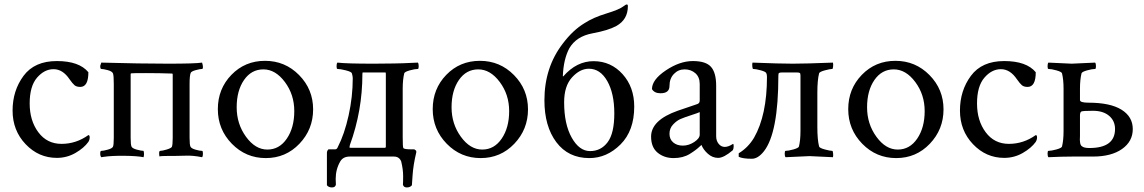

<svg xmlns="http://www.w3.org/2000/svg" viewBox="-20 -698 5102 856"><path d="M374 -95.7Q379.9 -95.7 379.9 -85.4Q379.9 -75.2 374 -65.4Q354.5 -38.1 316.4 -16.1Q278.3 5.9 233.4 5.9Q152.3 5.9 94.2 -55.2Q36.1 -116.2 36.1 -205.1Q36.1 -293.9 85 -359.9Q133.8 -425.8 233.4 -425.8Q333 -425.8 374 -376Q374 -310.5 337.9 -310.5Q321.3 -310.5 312.5 -317.9Q303.7 -325.2 290 -344.7Q259.8 -389.6 218.8 -389.6Q177.7 -389.6 145 -351.6Q112.3 -313.5 112.3 -236.8Q112.3 -160.2 150.9 -108.4Q189.5 -56.6 254.4 -56.6Q319.3 -56.6 374 -95.7Z M431.6 -25.4Q441.4 -25.4 460.4 -30.8Q479.5 -36.1 483.4 -43.5Q487.3 -50.8 487.3 -84V-324.2Q487.3 -360.4 483.9 -370.1Q480.5 -379.9 460.4 -385.3Q440.4 -390.6 431.6 -390.6Q426.8 -390.6 426.8 -404.3L431.6 -418.9Q608.4 -414.1 729.5 -414.1Q850.6 -414.1 880.9 -418.9Q884.8 -407.2 884.8 -398.9Q884.8 -390.6 880.9 -390.6Q872.1 -390.6 852.5 -385.3Q833 -379.9 830.1 -373Q825.2 -360.4 825.2 -324.2V-84Q825.2 -52.7 829.1 -44.4Q833 -36.1 851.6 -30.8Q870.1 -25.4 880.9 -25.4Q884.8 -25.4 884.8 -13.2Q884.8 -1 880.9 2.9Q839.8 -5.4 807.6 -3.9Q775.4 -2.9 761.7 -2.9H735.4Q691.4 -2.9 691.4 0Q689.5 -3.9 689.5 -14.6Q689.5 -25.4 694.3 -25.4Q703.1 -25.4 722.7 -31.2Q742.2 -37.1 746.1 -43Q750 -51.8 750 -83V-366.2Q750 -370.1 747.1 -370.1Q690.4 -372.1 630.9 -372.1Q571.3 -372.1 565.4 -371.1Q562.5 -371.1 562.5 -367.2V-84Q562.5 -52.7 566.4 -44.4Q570.3 -36.1 590.3 -30.8Q610.4 -25.4 620.1 -25.4Q622.1 -17.6 622.1 -11.2Q622.1 -4.9 620.1 2.9Q590.8 -2.9 534.2 -3.4Q477.5 -3.9 444.3 1L431.6 2.9Q426.8 -2 426.8 -13.7Q426.8 -25.4 431.6 -25.4Z M1011.7 -364.3Q1072.3 -426.8 1161.6 -426.8Q1251 -426.8 1313.5 -363.3Q1376 -299.8 1376 -210.4Q1376 -121.1 1314.9 -57.1Q1253.9 6.8 1165 6.8Q1076.2 6.8 1013.7 -57.1Q951.2 -121.1 951.2 -211.4Q951.2 -301.8 1011.7 -364.3ZM1250 -332.5Q1208 -388.7 1154.3 -388.7Q1100.6 -388.7 1067.9 -341.3Q1035.2 -293.9 1035.2 -219.7Q1035.2 -145.5 1076.7 -88.4Q1118.2 -31.2 1171.9 -31.2Q1225.6 -31.2 1258.8 -80.1Q1292 -128.9 1292 -202.6Q1292 -276.4 1250 -332.5Z M1477.5 125Q1475.1 137.7 1460 137.7Q1445.3 137.7 1437.5 127.9V-16.6Q1437.5 -25.4 1444.3 -32.2H1474.6Q1482.4 -32.2 1486.3 -43Q1515.6 -99.6 1534.2 -183.1Q1552.7 -266.6 1552.7 -349.6Q1552.7 -357.4 1548.8 -371.1Q1546.9 -377.9 1522 -384.3Q1497.1 -390.6 1484.4 -390.6Q1480.5 -390.6 1480.5 -402.8Q1480.5 -415 1484.4 -418.9Q1524.4 -414.1 1646.5 -414.1L1735.4 -415Q1762.7 -415 1842.8 -418.9Q1846.7 -415 1846.7 -402.8Q1846.7 -390.6 1842.8 -390.6Q1830.1 -390.6 1807.1 -384.3Q1784.2 -377.9 1782.2 -371.1Q1775.4 -342.8 1775.4 -302.7V-85.9Q1775.4 -41 1778.3 -38.1Q1781.2 -32.2 1813.5 -32.2H1827.1Q1835.9 -27.3 1835.9 -23.4V-18.6Q1822.3 38.1 1819.3 85L1816.4 127.9Q1808.6 137.7 1793.9 137.7Q1779.3 137.7 1776.4 125Q1777.3 117.2 1777.3 86.9Q1777.3 56.6 1768.6 21.5Q1759.8 0 1736.3 0H1539.1Q1509.8 0 1497.1 21.5Q1476.6 56.6 1476.6 99.6Q1476.6 117.2 1477.5 125ZM1698.2 -375H1597.7Q1595.7 -375 1595.7 -368.2Q1595.7 -204.1 1540 -51.8Q1538.1 -43.9 1538.1 -41.5Q1538.1 -39.1 1543 -39.1H1695.3Q1700.2 -39.1 1700.2 -43.9V-368.2Q1700.2 -375 1698.2 -375Z M1969.7 -364.3Q2030.3 -426.8 2119.6 -426.8Q2209 -426.8 2271.5 -363.3Q2334 -299.8 2334 -210.4Q2334 -121.1 2272.9 -57.1Q2211.9 6.8 2123 6.8Q2034.2 6.8 1971.7 -57.1Q1909.2 -121.1 1909.2 -211.4Q1909.2 -301.8 1969.7 -364.3ZM2208 -332.5Q2166 -388.7 2112.3 -388.7Q2058.6 -388.7 2025.9 -341.3Q1993.2 -293.9 1993.2 -219.7Q1993.2 -145.5 2034.7 -88.4Q2076.2 -31.2 2129.9 -31.2Q2183.6 -31.2 2216.8 -80.1Q2250 -128.9 2250 -202.6Q2250 -276.4 2208 -332.5Z M2605.5 -391.6Q2565.4 -391.6 2530.3 -353Q2495.1 -314.5 2495.1 -242.2Q2495.1 -144.5 2528.8 -84.5Q2562.5 -24.4 2610.8 -24.4Q2659.2 -24.4 2689 -64Q2718.8 -103.5 2718.8 -192.4Q2718.8 -281.2 2687.5 -336.4Q2656.2 -391.6 2605.5 -391.6ZM2807.6 -222.7Q2807.6 -115.2 2746.6 -54.2Q2685.5 6.8 2607.4 6.8Q2513.7 6.8 2460.4 -64Q2407.2 -134.8 2407.2 -251Q2407.2 -397.5 2489.3 -503.9Q2534.2 -563.5 2585.9 -594.7Q2625 -620.1 2683.1 -637.7Q2741.2 -655.3 2760.3 -670.4Q2779.3 -685.5 2779.3 -670.9Q2779.3 -610.4 2727.5 -582Q2692.4 -562.5 2621.1 -549.3Q2549.8 -536.1 2518.6 -483.4Q2492.2 -434.6 2489.3 -358.4L2491.2 -357.4Q2550.8 -425.8 2627.4 -425.3Q2704.1 -424.8 2755.9 -367.2Q2807.6 -309.6 2807.6 -222.7Z M3172.9 -315.4V-90.8Q3172.9 -70.3 3184.1 -56.6Q3195.3 -43 3211.4 -43Q3227.5 -43 3248 -56.6Q3251 -56.6 3251 -45.9Q3251 -35.2 3247.1 -28.3Q3207 5.9 3181.6 5.9Q3156.2 5.9 3135.7 -12.7Q3115.2 -31.2 3107.4 -51.8Q3106.4 -51.8 3100.1 -45.4Q3085 -30.3 3055.2 -11.7Q3024.9 6.8 2983.4 6.8Q2941.4 6.8 2912.1 -17.1Q2882.8 -41 2882.8 -88.9Q2882.8 -162.6 3002.4 -204.6Q3020.5 -210.9 3049.8 -220.7Q3079.1 -230.5 3089.8 -234.4Q3099.6 -238.3 3099.6 -250V-323.2Q3099.6 -354.5 3080.1 -371.6Q3060.5 -388.7 3032.2 -388.7Q3003.9 -388.7 2984.4 -368.2Q2964.8 -347.7 2964.8 -314.9Q2964.8 -282.2 2924.8 -282.2Q2897.5 -282.2 2886.7 -300.8Q2886.7 -342.8 2948.7 -384.3Q3010.7 -425.8 3068.8 -425.8Q3127 -425.8 3149.9 -399.9Q3172.9 -374 3172.9 -315.4ZM3099.6 -97.7V-198.2Q3091.8 -194.3 3061.5 -184.6Q3031.2 -174.8 3014.2 -167.5Q2997.1 -160.2 2981 -143.1Q2964.8 -126 2964.8 -101.6Q2964.8 -77.1 2981.4 -63Q2998 -48.8 3024.4 -48.8Q3050.8 -48.8 3075.2 -64.9Q3099.6 -81.1 3099.6 -97.7Z M3693.4 -418.9Q3695.3 -414.1 3694.3 -402.3Q3693.4 -390.6 3690.4 -390.6Q3680.7 -390.6 3657.2 -384.3Q3633.8 -377.9 3631.8 -371.1Q3624 -340.8 3624 -284.2V-131.8Q3624 -75.2 3631.8 -44.9Q3633.8 -38.1 3657.2 -31.7Q3680.7 -25.4 3690.4 -25.4Q3693.4 -25.4 3694.3 -13.7Q3695.3 -2 3693.4 2.9Q3595.7 -2 3589.4 -2Q3583 -2 3482.4 2.9Q3478.5 -1 3478.5 -13.2Q3478.5 -25.4 3482.4 -25.4Q3494.1 -25.4 3517.1 -31.7Q3540 -38.1 3542 -44.9Q3548.8 -73.2 3548.8 -113.3V-361.3Q3548.8 -370.1 3545.9 -372.6Q3543 -375 3531.2 -375H3467.8Q3456.1 -375 3453.1 -372.6Q3450.2 -370.1 3450.2 -361.3Q3450.2 -105.5 3385.7 -23.4Q3359.4 9.8 3332 9.8Q3291 9.8 3273.4 1V-14.6Q3315.4 -40 3341.8 -84Q3399.4 -184.6 3399.4 -355.5Q3399.4 -366.2 3396 -372.6Q3392.6 -378.9 3370.6 -384.8Q3348.6 -390.6 3337.9 -390.6Q3335 -390.6 3334 -402.3Q3333 -414.1 3335 -418.9Q3457 -414.1 3514.2 -414.1Q3571.3 -414.1 3693.4 -418.9Z M3822.3 -364.3Q3882.8 -426.8 3972.2 -426.8Q4061.5 -426.8 4124 -363.3Q4186.5 -299.8 4186.5 -210.4Q4186.5 -121.1 4125.5 -57.1Q4064.5 6.8 3975.6 6.8Q3886.7 6.8 3824.2 -57.1Q3761.7 -121.1 3761.7 -211.4Q3761.7 -301.8 3822.3 -364.3ZM4060.5 -332.5Q4018.6 -388.7 3964.8 -388.7Q3911.1 -388.7 3878.4 -341.3Q3845.7 -293.9 3845.7 -219.7Q3845.7 -145.5 3887.2 -88.4Q3928.7 -31.2 3982.4 -31.2Q4036.1 -31.2 4069.3 -80.1Q4102.5 -128.9 4102.5 -202.6Q4102.5 -276.4 4060.5 -332.5Z M4597.7 -95.7Q4603.5 -95.7 4603.5 -85.4Q4603.5 -75.2 4597.7 -65.4Q4578.1 -38.1 4540 -16.1Q4502 5.9 4457 5.9Q4376 5.9 4317.9 -55.2Q4259.8 -116.2 4259.8 -205.1Q4259.8 -293.9 4308.6 -359.9Q4357.4 -425.8 4457 -425.8Q4556.6 -425.8 4597.7 -376Q4597.7 -310.5 4561.5 -310.5Q4544.9 -310.5 4536.1 -317.9Q4527.3 -325.2 4513.7 -344.7Q4483.4 -389.6 4442.4 -389.6Q4401.4 -389.6 4368.7 -351.6Q4335.9 -313.5 4335.9 -236.8Q4335.9 -160.2 4374.5 -108.4Q4413.1 -56.6 4478 -56.6Q4543 -56.6 4597.7 -95.7Z M4862.3 -418.9Q4866.2 -415 4866.2 -402.8Q4866.2 -390.6 4862.3 -390.6Q4849.6 -390.6 4826.7 -384.3Q4803.7 -377.9 4801.8 -371.1Q4794.9 -342.8 4794.9 -302.7V-252Q4794.9 -240.2 4833 -240.2Q4929.7 -240.2 4980 -209Q5030.3 -177.7 5030.3 -122.6Q5030.3 -67.4 4982.4 -33.7Q4934.6 0 4852.5 0H4759.8Q4714.8 0 4654.3 2.9Q4650.4 -1 4650.4 -13.2Q4650.4 -25.4 4654.3 -25.4Q4667 -25.4 4689.9 -31.7Q4712.9 -38.1 4714.8 -44.9Q4721.7 -73.2 4721.7 -113.3V-302.7Q4721.7 -342.8 4714.8 -371.1Q4712.9 -377.9 4689.9 -384.3Q4667 -390.6 4654.3 -390.6Q4650.4 -390.6 4650.4 -402.8Q4650.4 -415 4654.3 -418.9Q4753.9 -414.1 4757.8 -414.1Q4761.7 -414.1 4862.3 -418.9ZM4794.9 -182.6V-91.8Q4792 -52.7 4803.7 -45.9Q4812.5 -38.1 4836.9 -38.1Q4951.2 -38.1 4951.2 -123Q4951.2 -159.2 4924.8 -181.6Q4898.4 -204.1 4852.5 -204.1Q4806.6 -204.1 4800.8 -200.7Q4794.9 -197.3 4794.9 -182.6Z"/></svg>

Font: CrimsonText-Roman
Style: Roman
Weight: 400
Version: Version 0.13